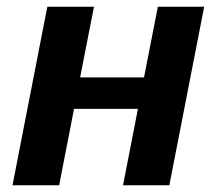

<svg xmlns="http://www.w3.org/2000/svg" viewBox="-20 -548 644 568"><path d="M258 -528 217 -319H406L447 -528H584L481 0H344L388 -226H199L155 0H17L120 -528Z"/></svg>

Font: Libra Sans Modern
Style: Bold Italic
Weight: 700
Italic angle: -12°
Foundry: Stefan Peev, Context Ltd
Version: Version 1.000